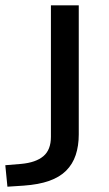

<svg xmlns="http://www.w3.org/2000/svg" viewBox="-95 -511 410 724"><path d="M-67 193 -75 112 -15 107Q40 102 68.5 78Q97 54 97 5V-491H202V-4Q202 39 190.5 73.5Q179 108 154.5 132.5Q130 157 90.5 171Q51 185 -6 189Z"/></svg>

Font: Nunito Sans 10pt Expanded Medium
Style: Regular
Weight: 500
Width: 7
Designer: Vernon Adams
Foundry: Vernon Adams
Version: Version 3.101;gftools[0.9.27]